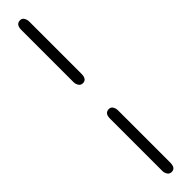

<svg xmlns="http://www.w3.org/2000/svg" viewBox="-345 -698 867 867"><g transform="rotate(-45 88.5 -264.5)"><path d="M61 -148Q61 -182 88 -182Q101 -182 107 -171Q113 -160 113 -149V185Q113 220 88 220Q74 220 67.5 209Q61 198 61 188ZM61 -380V-714Q61 -749 88 -749Q101 -749 107 -738Q113 -727 113 -716V-382Q113 -347 88 -347Q74 -347 67.5 -358Q61 -369 61 -380Z"/></g></svg>

Font: Coval
Style: Light
Weight: 300
Foundry: Context Ltd
Version: Version 001.000